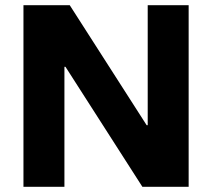

<svg xmlns="http://www.w3.org/2000/svg" viewBox="-20 -720 818 740"><path d="M707.1 -700V0H528.8L232.3 -462.6H228.3V0H70.4V-700H248.8L545.3 -237.4H549.3V-700Z"/></svg>

Font: Pathway Extreme 8pt Thin
Style: Regular
Weight: 100
Version: Version 1.001;gftools[0.9.26]